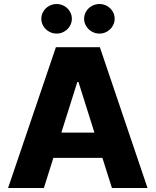

<svg xmlns="http://www.w3.org/2000/svg" viewBox="-20 -944 782 964"><path d="M20.5 0 260.7 -707H481.4L720.7 0H542L494.1 -151.4H248L200.2 0ZM454.1 -278.3 374 -532.2H368.2L288.1 -278.3ZM187.5 -849.6Q187.5 -869.6 197.8 -886.7Q208 -903.8 225.8 -913.8Q243.7 -923.8 264.6 -923.8Q285.2 -923.8 302.7 -913.8Q320.3 -903.8 330.6 -886.7Q340.8 -869.6 340.8 -849.6Q340.8 -830.1 330.6 -813Q320.3 -795.9 302.7 -785.6Q285.2 -775.4 264.6 -775.4Q243.7 -775.4 225.8 -785.6Q208 -795.9 197.8 -813Q187.5 -830.1 187.5 -849.6ZM402.3 -849.6Q402.3 -869.6 412.6 -886.7Q422.9 -903.8 440.7 -913.8Q458.5 -923.8 479.5 -923.8Q500 -923.8 517.6 -913.8Q535.2 -903.8 545.4 -886.7Q555.7 -869.6 555.7 -849.6Q555.7 -830.1 545.4 -813Q535.2 -795.9 517.6 -785.6Q500 -775.4 479.5 -775.4Q458.5 -775.4 440.7 -785.6Q422.9 -795.9 412.6 -813Q402.3 -830.1 402.3 -849.6Z"/></svg>

Font: Pretendard Std ExtraBold
Style: Regular
Weight: 800
Designer: Base glyphs from Inter by Rasmus Andersson; Hangeul glyphs from Noto Sans CJK(Source Han Sans) by Jang Soo-young and Kan
Foundry: Kil Hyung-jin
Version: Version 1.309